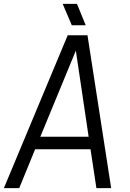

<svg xmlns="http://www.w3.org/2000/svg" viewBox="-40 -970 671 990"><path d="M283.2 -950.2H356.9L401.9 -839.8H330.1ZM309.1 -788.1H411.1L533.2 0H457L426.8 -200.2H141.1L59.1 0H-20ZM351.1 -709 168 -265.1H417Z"/></svg>

Font: Cooper Hewitt
Style: Book Italic
Weight: 706
Designer: Village Type and Design LLC
Foundry: Cooper Hewitt Smithsonian Design Museum
Version: 1.000